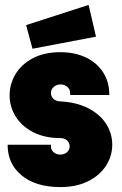

<svg xmlns="http://www.w3.org/2000/svg" viewBox="-20 -742 496 780"><path d="M11 -153V-154H187V-147Q187 -133 198 -123.5Q209 -114 225 -114Q241 -114 252 -123.5Q263 -133 263 -147Q263 -162 252.5 -171.5Q242 -181 225 -181Q162 -181 115 -205Q68 -229 43.5 -269Q19 -309 19 -354Q19 -401 43.5 -441.5Q68 -482 114.5 -506Q161 -530 225 -530Q284 -530 329 -508.5Q374 -487 399 -448Q424 -409 424 -358V-356H265V-365Q265 -379 253.5 -389Q242 -399 226 -399Q210 -399 198.5 -389Q187 -379 187 -365Q187 -350 197 -340.5Q207 -331 225 -330Q290 -327 338 -302.5Q386 -278 411 -239Q436 -200 436 -154Q436 -108 410.5 -68.5Q385 -29 337.5 -5.5Q290 18 225 18Q126 18 68.5 -29Q11 -76 11 -153ZM86 -640 340 -722 370 -593 112 -544Z"/></svg>

Font: Lineal Heavy
Style: Regular
Weight: 900
Designer: Created by Frank Adebiaye with contributions from Anton Moglia & Ariel Martín Pérez
Created by Frank ADEBIAYE with FontF
Foundry: Velvetyne Type Foundry
Version: Version 2.000